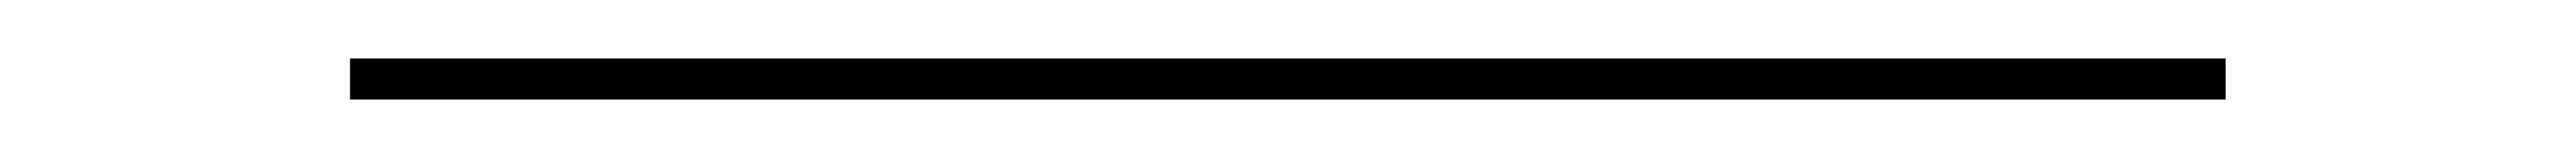

<svg xmlns="http://www.w3.org/2000/svg" viewBox="-20 -35 883 54"><path d="M100 -1H743V-15H100Z"/></svg>

Font: Cantique Normal
Style: Regular
Weight: 400
Designer: Sébastien Hayez
Foundry: Sébastien Hayez & Ariel Martín Pérez
Version: Version 1.000;hotconv 1.0.109;makeotfexe 2.5.65596